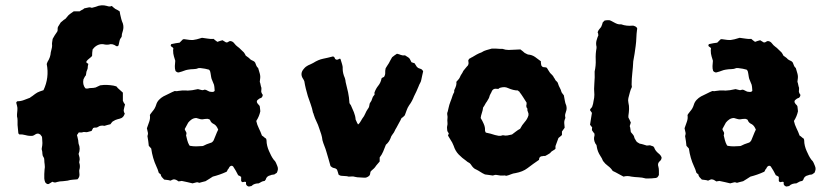

<svg xmlns="http://www.w3.org/2000/svg" viewBox="-20 -664 3081 711"><path d="M443 -277Q442 -272 440.5 -267.5Q439 -263 438 -256Q438 -249 442 -244Q439 -232 430 -227Q423 -224 415.5 -222.5Q408 -221 397 -214Q393 -210 389 -204Q382 -202 377 -201Q372 -200 367 -198Q352 -201 343 -194Q339 -191 334.5 -191.5Q330 -192 325 -190Q324 -188 322.5 -185.5Q321 -183 319 -179Q315 -178 311 -177Q307 -176 304 -175Q299 -174 294.5 -175Q290 -176 285 -174Q283 -173 279 -173.5Q275 -174 271 -173Q270 -171 268.5 -168.5Q267 -166 265 -164Q266 -160 267 -156Q268 -152 269 -147Q270 -144 270 -140Q270 -136 271 -132Q279 -113 271 -94Q273 -87 274.5 -80.5Q276 -74 274 -67Q273 -64 273.5 -61.5Q274 -59 275 -56Q277 -45 274 -36Q273 -32 273.5 -28.5Q274 -25 274 -22Q275 -16 273.5 -10.5Q272 -5 267 0Q258 1 249 1.5Q240 2 230 5Q226 6 221.5 6Q217 6 213 7Q202 7 191 10Q183 14 174 9Q170 11 167.5 13Q165 15 161 17Q157 19 152.5 16Q148 13 147 10Q146 7 145 3.5Q144 0 144 -3Q144 -11 144 -19.5Q144 -28 145 -36Q147 -45 145.5 -54.5Q144 -64 144 -72Q144 -79 141 -82Q137 -88 137 -95Q137 -102 135 -109Q134 -111 134.5 -113.5Q135 -116 135 -117Q137 -126 137 -134.5Q137 -143 136 -152Q136 -159 132 -162Q131 -165 128 -166.5Q125 -168 123 -169Q116 -170 110.5 -166Q105 -162 100 -161Q87 -160 75 -163.5Q63 -167 52 -166Q48 -170 48 -170L45 -201Q45 -210 45 -218Q45 -226 43 -233V-241Q45 -259 44.5 -264.5Q44 -270 40 -284Q43 -289 44 -289Q57 -289 68.5 -293.5Q80 -298 91 -302Q95 -306 98 -307Q112 -318 118.5 -321.5Q125 -325 141 -330Q152 -353 155 -377.5Q158 -402 153 -427Q154 -429 154.5 -431Q155 -433 156 -435Q167 -452 168 -470Q169 -476 171 -482.5Q173 -489 173 -496Q172 -501 173 -507Q174 -513 175 -520Q178 -526 182.5 -533Q187 -540 192 -547Q194 -551 193.5 -556Q193 -561 195 -565Q198 -569 200 -573Q202 -577 205 -581Q207 -583 210.5 -585.5Q214 -588 217 -591Q221 -593 223.5 -595.5Q226 -598 228 -601Q233 -608 239.5 -612.5Q246 -617 253 -622H275Q277 -624 280 -625.5Q283 -627 285 -628Q288 -629 292 -633Q299 -634 306 -636Q313 -638 320 -635Q324 -636 327.5 -637Q331 -638 335 -639Q355 -648 376 -642Q386 -638 394 -642Q397 -639 400 -636.5Q403 -634 407 -631Q411 -629 415 -627Q419 -625 423 -622Q423 -620 424 -617Q425 -614 425 -611Q427 -602 429 -594Q431 -586 435 -577Q437 -570 437 -563.5Q437 -557 435 -550Q434 -546 432.5 -541.5Q431 -537 431 -532Q431 -529 430 -527Q424 -520 422.5 -512Q421 -504 419 -496L416 -493H411Q396 -504 383 -499Q376 -498 369 -499Q347 -505 329 -488Q328 -487 326.5 -485Q325 -483 323 -481Q322 -475 321.5 -469Q321 -463 321 -457Q318 -453 315 -451Q312 -449 309 -446Q305 -443 301 -438Q297 -432 305 -429Q308 -428 306.5 -424Q305 -420 305 -416Q305 -411 304 -408.5Q303 -406 300 -398Q300 -398 299.5 -394Q299 -390 298 -385Q295 -382 293 -378Q291 -374 289 -370Q285 -351 296 -337Q302 -335 306.5 -336.5Q311 -338 316 -338Q321 -338 325.5 -338.5Q330 -339 334 -340Q338 -342 342.5 -344Q347 -346 351 -348Q364 -350 376 -349.5Q388 -349 400 -347Q405 -346 409.5 -344.5Q414 -343 415 -339Q420 -334 425 -330Q430 -326 435 -321V-291Q438 -283 443 -277Z M1007 -49Q1010 -42 1009 -36Q1008 -30 1005 -24Q1004 -23 1001 -21.5Q998 -20 996 -18Q992 -17 989 -17Q986 -17 982 -15Q967 -12 964 1Q963 3 960 6Q953 7 950 8.5Q947 10 938 15Q931 15 924 17Q917 19 911 25Q909 25 908 25.5Q907 26 905 26Q901 28 896 24.5Q891 21 891 16V10Q887 8 881.5 10Q876 12 873 6V-9Q870 -11 867.5 -12.5Q865 -14 862 -15Q858 -23 853 -32Q848 -41 843 -48Q839 -51 836 -50Q833 -49 831 -47Q829 -45 828 -42.5Q827 -40 825 -38Q823 -36 822 -33Q821 -30 819 -28Q806 -22 793 -17.5Q780 -13 768 -10Q761 -5 754 -1Q747 3 741 7Q735 8 729 10Q723 12 718 13Q712 10 706.5 11.5Q701 13 693 15Q684 13 674 10.5Q664 8 653 6Q650 7 647 7Q644 7 642 8Q638 6 635.5 4Q633 2 629 1Q624 -1 620 1Q616 3 611 5Q606 3 600 2.5Q594 2 588 1Q583 -4 579.5 -8Q576 -12 575 -18Q573 -20 571 -21.5Q569 -23 568 -24Q564 -38 559 -48Q545 -78 540 -114Q538 -116 536 -118.5Q534 -121 531 -124Q530 -133 529 -141.5Q528 -150 526 -160Q528 -166 528 -171Q526 -181 524 -189Q528 -201 532.5 -213Q537 -225 535 -238Q537 -242 540 -245.5Q543 -249 545 -252Q554 -262 558 -275Q561 -286 568.5 -294Q576 -302 585 -307Q596 -312 606.5 -317.5Q617 -323 627 -327Q629 -327 632.5 -326.5Q636 -326 638 -327Q656 -330 669 -329Q675 -328 681 -329Q687 -330 692 -330L713 -334Q719 -333 725 -331Q731 -329 737 -332Q739 -332 740.5 -331.5Q742 -331 743 -331Q748 -329 752 -326.5Q756 -324 761 -324Q772 -322 775 -328Q774 -345 772.5 -350Q771 -355 766 -366Q763 -372 762 -378.5Q761 -385 760 -391Q759 -395 758.5 -398.5Q758 -402 754 -406Q741 -410 722 -412H716Q707 -408 697 -408Q687 -408 676 -406Q669 -405 661.5 -402Q654 -399 646 -397Q638 -393 630 -401Q627 -410 627.5 -419.5Q628 -429 629 -439Q627 -446 624 -455.5Q621 -465 621 -478L622 -485Q621 -487 618.5 -489Q616 -491 614 -492Q611 -495 613 -498Q613 -501 616 -501Q624 -503 631 -504Q638 -505 645 -506L657 -518Q659 -519 662 -519Q685 -515 695.5 -516Q706 -517 728 -524Q739 -523 749.5 -521Q760 -519 771 -520Q774 -517 777.5 -514.5Q781 -512 785 -509Q790 -511 795 -512.5Q800 -514 804 -515Q810 -511 817 -507Q822 -506 825.5 -509Q829 -512 833 -512Q842 -511 847.5 -503.5Q853 -496 860 -491Q866 -487 871.5 -481Q877 -475 883 -470Q885 -467 887 -464Q889 -461 890 -458Q895 -454 899 -451.5Q903 -449 906 -445Q911 -441 916.5 -439Q922 -437 925 -432Q927 -427 929 -421.5Q931 -416 936 -412Q939 -402 942 -391.5Q945 -381 943 -370Q943 -365 942 -361Q944 -356 945 -350Q946 -344 948 -339V-334Q948 -331 947.5 -327.5Q947 -324 948 -322Q950 -316 953 -313Q953 -307 948 -302Q946 -301 943 -300Q940 -299 938 -297Q926 -290 935 -279Q936 -278 938.5 -275.5Q941 -273 942 -270Q943 -266 943 -261.5Q943 -257 944 -252Q940 -233 929 -216Q932 -202 938.5 -189Q945 -176 950 -162Q955 -159 958 -156Q961 -153 965 -151Q966 -148 966.5 -147Q967 -146 967 -144Q967 -134 969.5 -124Q972 -114 976 -105Q980 -96 984 -88Q988 -80 994 -72Q999 -68 1002 -61Q1005 -54 1007 -49ZM788 -184Q782 -199 773 -204Q762 -209 759 -217Q758 -221 755 -222Q752 -223 749 -224Q745 -224 739.5 -223.5Q734 -223 729 -222Q723 -222 717.5 -224Q712 -226 707 -227Q698 -227 690 -222Q686 -219 683 -216.5Q680 -214 677 -210L664 -186Q666 -180 669 -175.5Q672 -171 669 -163Q671 -154 673.5 -144.5Q676 -135 681 -126Q683 -124 684 -124Q695 -122 706 -122Q717 -122 727 -123Q731 -123 733 -124Q744 -130 760 -135Q766 -136 771 -144Q775 -153 779 -163.5Q783 -174 788 -184ZM576 -20Q576 -20 575.5 -20Q575 -20 575 -18Q577 -20 576 -20Z M1547 -400Q1545 -393 1543.5 -384.5Q1542 -376 1540 -368Q1539 -362 1535.5 -356Q1532 -350 1530 -344Q1526 -334 1522 -325.5Q1518 -317 1513 -307Q1510 -299 1505.5 -290.5Q1501 -282 1495 -274Q1489 -265 1486 -256Q1483 -247 1479 -237Q1476 -234 1473.5 -231.5Q1471 -229 1467 -227Q1463 -218 1458 -209.5Q1453 -201 1448 -191Q1444 -185 1441.5 -179Q1439 -173 1434 -167Q1432 -164 1430 -161Q1428 -158 1427 -154Q1421 -138 1409 -128Q1404 -115 1399 -103Q1394 -91 1386 -81V-66Q1382 -61 1377 -55.5Q1372 -50 1369 -45Q1365 -40 1360.5 -36.5Q1356 -33 1352 -28Q1351 -24 1350.5 -19.5Q1350 -15 1346 -12Q1337 -5 1329 -6Q1321 -7 1312 -7Q1303 -7 1295 -9Q1289 -11 1283 -10.5Q1277 -10 1271 -10Q1265 -12 1258.5 -12Q1252 -12 1244 -13Q1240 -13 1234 -17Q1233 -22 1231 -27Q1229 -32 1228 -36Q1223 -41 1218 -41.5Q1213 -42 1209 -45L1204 -49Q1200 -63 1196.5 -75.5Q1193 -88 1189 -101Q1186 -112 1181.5 -123Q1177 -134 1174 -145Q1173 -156 1169.5 -167Q1166 -178 1162 -189Q1158 -202 1152 -214Q1146 -226 1142 -239Q1142 -241 1141 -243Q1140 -245 1139 -247Q1136 -263 1130.5 -278Q1125 -293 1120 -308Q1116 -321 1112.5 -335.5Q1109 -350 1107 -363Q1106 -365 1105 -367.5Q1104 -370 1103 -371Q1089 -391 1105 -409Q1109 -414 1113 -417Q1117 -420 1121 -422Q1126 -424 1131 -426.5Q1136 -429 1140 -431Q1159 -443 1176.5 -446.5Q1194 -450 1213 -455Q1217 -454 1218.5 -451.5Q1220 -449 1221 -446Q1226 -441 1232 -444L1239 -447Q1241 -445 1241 -445Q1243 -438 1245.5 -430.5Q1248 -423 1249 -416V-409Q1249 -393 1257 -375Q1258 -371 1259 -367.5Q1260 -364 1260 -360Q1265 -341 1269 -322Q1273 -303 1274 -283Q1275 -279 1279 -275Q1285 -262 1290.5 -248.5Q1296 -235 1297 -221Q1298 -220 1300.5 -213.5Q1303 -207 1304 -207Q1305 -201 1309 -205.5Q1313 -210 1317 -217Q1321 -224 1321 -224Q1329 -234 1332.5 -243Q1336 -252 1343 -262Q1345 -264 1345.5 -266Q1346 -268 1347 -270Q1348 -274 1348.5 -278Q1349 -282 1351 -284Q1356 -290 1358 -298Q1360 -306 1365 -311Q1368 -313 1367 -316.5Q1366 -320 1367 -322Q1372 -336 1381 -347Q1390 -358 1393 -374Q1395 -376 1397 -377Q1399 -378 1402 -379Q1407 -387 1406.5 -394.5Q1406 -402 1408 -411Q1410 -415 1413.5 -420Q1417 -425 1420 -430Q1423 -435 1425.5 -440.5Q1428 -446 1432 -452Q1437 -456 1441 -459Q1445 -462 1450 -465Q1459 -463 1464.5 -460.5Q1470 -458 1480 -459Q1487 -455 1492.5 -451Q1498 -447 1501 -439Q1501 -438 1502 -437Q1503 -436 1503 -434Q1510 -431 1515 -430Q1517 -426 1519.5 -423Q1522 -420 1524 -416Q1529 -411 1536 -409.5Q1543 -408 1547 -400Z M2077 -273Q2080 -261 2076 -251Q2074 -246 2073 -241Q2072 -236 2073 -231Q2074 -230 2073.5 -228.5Q2073 -227 2073 -225Q2069 -217 2069.5 -208Q2070 -199 2071 -191L2061 -177V-164Q2059 -162 2056 -159.5Q2053 -157 2048 -153Q2046 -146 2042.5 -138Q2039 -130 2037 -123V-113Q2033 -109 2027 -106Q2021 -103 2017 -97Q2013 -94 2009 -92Q2005 -90 2000 -87Q1998 -86 1995.5 -86.5Q1993 -87 1991 -86Q1976 -86 1976 -72Q1965 -65 1954.5 -57Q1944 -49 1933 -41Q1916 -28 1889 -23Q1880 -22 1872 -18.5Q1864 -15 1855 -13Q1853 -13 1850 -14Q1847 -15 1845 -14Q1833 -13 1820 -16Q1816 -17 1812 -16Q1808 -15 1805 -14Q1798 -15 1791 -16Q1784 -17 1776 -18Q1767 -22 1759.5 -27Q1752 -32 1744 -36Q1738 -38 1733 -43Q1728 -48 1725 -53Q1724 -55 1722.5 -56.5Q1721 -58 1719 -60Q1716 -62 1713 -63.5Q1710 -65 1707 -68Q1691 -79 1678.5 -92Q1666 -105 1660 -124Q1655 -137 1648 -147Q1646 -151 1643.5 -154.5Q1641 -158 1639 -162Q1640 -164 1642 -170Q1640 -173 1638 -176Q1636 -179 1636 -183Q1636 -186 1635.5 -189.5Q1635 -193 1636 -197Q1638 -204 1637 -211Q1636 -218 1637 -225Q1638 -231 1636.5 -238Q1635 -245 1638 -251Q1640 -258 1641 -264Q1642 -270 1644 -276Q1646 -282 1648 -287.5Q1650 -293 1652 -298Q1654 -304 1656 -310Q1658 -316 1662 -323Q1662 -325 1662 -328Q1662 -331 1663 -332Q1667 -340 1669 -347Q1671 -354 1670 -361Q1674 -366 1677 -369Q1680 -372 1682 -376Q1684 -381 1686.5 -385.5Q1689 -390 1692 -394Q1695 -402 1701 -408Q1705 -413 1708 -416.5Q1711 -420 1713 -422Q1716 -428 1715 -432.5Q1714 -437 1714 -440Q1716 -445 1717 -446Q1720 -447 1722.5 -449Q1725 -451 1728 -452Q1736 -457 1745 -462Q1754 -467 1763 -470Q1772 -476 1781.5 -478.5Q1791 -481 1801 -484Q1809 -484 1817 -484Q1825 -484 1832 -483H1841Q1852 -479 1863.5 -479Q1875 -479 1886 -480Q1891 -480 1896.5 -480.5Q1902 -481 1907 -481Q1912 -477 1915.5 -474.5Q1919 -472 1923 -468Q1926 -467 1929 -465Q1932 -463 1936 -462Q1950 -461 1961.5 -453Q1973 -445 1983 -437Q1983 -435 1983 -431.5Q1983 -428 1984 -425Q1984 -420 1990 -416Q1993 -415 1997 -415Q2001 -415 2005 -413Q2007 -409 2010.5 -404Q2014 -399 2017 -394Q2021 -390 2025 -386Q2029 -382 2031 -377Q2033 -375 2034.5 -372Q2036 -369 2037 -367Q2040 -364 2043 -361Q2046 -358 2047 -353Q2049 -346 2053 -339Q2057 -332 2059 -324Q2060 -321 2062.5 -318Q2065 -315 2068 -311Q2070 -302 2071.5 -292Q2073 -282 2077 -273ZM1937 -237Q1938 -244 1935 -249.5Q1932 -255 1933 -261Q1933 -263 1930 -266Q1929 -268 1929 -274Q1930 -276 1930 -279.5Q1930 -283 1930 -284Q1923 -295 1917 -304.5Q1911 -314 1904 -323Q1904 -325 1902 -325.5Q1900 -326 1898 -329Q1881 -329 1861 -338Q1849 -344 1832 -339Q1831 -339 1829.5 -338Q1828 -337 1826 -335H1821Q1805 -338 1800 -323Q1798 -319 1795.5 -314.5Q1793 -310 1792 -305Q1791 -301 1788 -296.5Q1785 -292 1783 -288Q1779 -283 1776 -277Q1773 -271 1769 -266Q1768 -256 1764.5 -246Q1761 -236 1760 -227Q1763 -222 1766 -216.5Q1769 -211 1771 -206Q1777 -193 1776 -181Q1776 -179 1777 -177Q1778 -175 1779 -173Q1788 -171 1796.5 -169Q1805 -167 1813 -164Q1820 -162 1827 -161Q1834 -160 1841 -163H1844Q1852 -161 1859.5 -162.5Q1867 -164 1876 -166Q1883 -171 1890.5 -177Q1898 -183 1906 -187Q1913 -201 1923 -212Q1933 -223 1937 -237Z M2430 -81Q2430 -72 2422 -66Q2414 -58 2418 -47Q2420 -40 2420 -32Q2420 -24 2420 -16Q2419 -14 2417.5 -11.5Q2416 -9 2414 -7Q2410 -5 2409 -5Q2401 -4 2393 -3.5Q2385 -3 2377 -3Q2372 -3 2372 -3Q2358 -7 2344.5 -7.5Q2331 -8 2318 -10Q2310 -12 2303 -12Q2296 -12 2289 -10Q2279 -15 2269.5 -20.5Q2260 -26 2249 -31Q2242 -42 2231.5 -49.5Q2221 -57 2213 -68Q2211 -73 2208.5 -78Q2206 -83 2203 -87Q2193 -102 2190 -120Q2190 -127 2185 -132Q2177 -147 2181 -160Q2182 -162 2181.5 -164.5Q2181 -167 2182 -168Q2178 -173 2176 -176Q2174 -179 2172 -182Q2172 -189 2173 -192L2165 -202Q2167 -213 2168.5 -224.5Q2170 -236 2172 -246L2165 -256Q2165 -260 2168 -262.5Q2171 -265 2173 -269Q2177 -280 2178 -290Q2181 -302 2181 -313Q2179 -335 2181 -356Q2183 -377 2182 -399Q2187 -421 2186 -443Q2185 -465 2189 -486Q2189 -491 2189 -491Q2186 -503 2189 -514Q2192 -525 2196 -534Q2195 -536 2195 -539Q2195 -542 2193 -544Q2195 -551 2199 -555.5Q2203 -560 2206 -564Q2208 -568 2209.5 -572.5Q2211 -577 2212 -581L2219 -588Q2228 -590 2238 -589Q2241 -588 2244.5 -586Q2248 -584 2252 -582Q2259 -578 2265.5 -575.5Q2272 -573 2280 -574Q2291 -570 2301.5 -569Q2312 -568 2322 -569H2326Q2326 -569 2326.5 -568.5Q2327 -568 2328 -568Q2333 -567 2337 -563Q2341 -559 2339 -554Q2337 -539 2336.5 -524Q2336 -509 2334 -494Q2332 -480 2330 -465.5Q2328 -451 2325 -437Q2324 -415 2321.5 -393.5Q2319 -372 2319 -351Q2319 -348 2319.5 -346Q2320 -344 2320 -342Q2315 -332 2312.5 -322Q2310 -312 2307 -301Q2305 -293 2307 -284Q2310 -272 2309.5 -260Q2309 -248 2307 -235V-229Q2309 -225 2311.5 -220Q2314 -215 2316 -210Q2315 -207 2314 -203.5Q2313 -200 2312 -197Q2314 -192 2314.5 -186Q2315 -180 2316 -175Q2320 -170 2324 -165.5Q2328 -161 2329 -155Q2329 -153 2331 -150Q2333 -147 2334 -145Q2336 -140 2340.5 -137Q2345 -134 2349 -132Q2356 -131 2362 -129Q2368 -127 2375 -125Q2379 -125 2381.5 -125.5Q2384 -126 2387 -126Q2389 -125 2392.5 -124Q2396 -123 2399 -122Q2400 -121 2401 -119.5Q2402 -118 2403 -117Q2405 -109 2414 -100Q2419 -96 2423.5 -91.5Q2428 -87 2430 -81Z M2998 -49Q3001 -42 3000 -36Q2999 -30 2996 -24Q2995 -23 2992 -21.5Q2989 -20 2987 -18Q2983 -17 2980 -17Q2977 -17 2973 -15Q2958 -12 2955 1Q2954 3 2951 6Q2944 7 2941 8.5Q2938 10 2929 15Q2922 15 2915 17Q2908 19 2902 25Q2900 25 2899 25.5Q2898 26 2896 26Q2892 28 2887 24.5Q2882 21 2882 16V10Q2878 8 2872.5 10Q2867 12 2864 6V-9Q2861 -11 2858.5 -12.5Q2856 -14 2853 -15Q2849 -23 2844 -32Q2839 -41 2834 -48Q2830 -51 2827 -50Q2824 -49 2822 -47Q2820 -45 2819 -42.5Q2818 -40 2816 -38Q2814 -36 2813 -33Q2812 -30 2810 -28Q2797 -22 2784 -17.5Q2771 -13 2759 -10Q2752 -5 2745 -1Q2738 3 2732 7Q2726 8 2720 10Q2714 12 2709 13Q2703 10 2697.5 11.5Q2692 13 2684 15Q2675 13 2665 10.5Q2655 8 2644 6Q2641 7 2638 7Q2635 7 2633 8Q2629 6 2626.5 4Q2624 2 2620 1Q2615 -1 2611 1Q2607 3 2602 5Q2597 3 2591 2.5Q2585 2 2579 1Q2574 -4 2570.5 -8Q2567 -12 2566 -18Q2564 -20 2562 -21.5Q2560 -23 2559 -24Q2555 -38 2550 -48Q2536 -78 2531 -114Q2529 -116 2527 -118.5Q2525 -121 2522 -124Q2521 -133 2520 -141.5Q2519 -150 2517 -160Q2519 -166 2519 -171Q2517 -181 2515 -189Q2519 -201 2523.5 -213Q2528 -225 2526 -238Q2528 -242 2531 -245.5Q2534 -249 2536 -252Q2545 -262 2549 -275Q2552 -286 2559.5 -294Q2567 -302 2576 -307Q2587 -312 2597.5 -317.5Q2608 -323 2618 -327Q2620 -327 2623.5 -326.5Q2627 -326 2629 -327Q2647 -330 2660 -329Q2666 -328 2672 -329Q2678 -330 2683 -330L2704 -334Q2710 -333 2716 -331Q2722 -329 2728 -332Q2730 -332 2731.5 -331.5Q2733 -331 2734 -331Q2739 -329 2743 -326.5Q2747 -324 2752 -324Q2763 -322 2766 -328Q2765 -345 2763.5 -350Q2762 -355 2757 -366Q2754 -372 2753 -378.5Q2752 -385 2751 -391Q2750 -395 2749.5 -398.5Q2749 -402 2745 -406Q2732 -410 2713 -412H2707Q2698 -408 2688 -408Q2678 -408 2667 -406Q2660 -405 2652.5 -402Q2645 -399 2637 -397Q2629 -393 2621 -401Q2618 -410 2618.5 -419.5Q2619 -429 2620 -439Q2618 -446 2615 -455.5Q2612 -465 2612 -478L2613 -485Q2612 -487 2609.5 -489Q2607 -491 2605 -492Q2602 -495 2604 -498Q2604 -501 2607 -501Q2615 -503 2622 -504Q2629 -505 2636 -506L2648 -518Q2650 -519 2653 -519Q2676 -515 2686.5 -516Q2697 -517 2719 -524Q2730 -523 2740.5 -521Q2751 -519 2762 -520Q2765 -517 2768.5 -514.5Q2772 -512 2776 -509Q2781 -511 2786 -512.5Q2791 -514 2795 -515Q2801 -511 2808 -507Q2813 -506 2816.5 -509Q2820 -512 2824 -512Q2833 -511 2838.5 -503.5Q2844 -496 2851 -491Q2857 -487 2862.5 -481Q2868 -475 2874 -470Q2876 -467 2878 -464Q2880 -461 2881 -458Q2886 -454 2890 -451.5Q2894 -449 2897 -445Q2902 -441 2907.5 -439Q2913 -437 2916 -432Q2918 -427 2920 -421.5Q2922 -416 2927 -412Q2930 -402 2933 -391.5Q2936 -381 2934 -370Q2934 -365 2933 -361Q2935 -356 2936 -350Q2937 -344 2939 -339V-334Q2939 -331 2938.5 -327.5Q2938 -324 2939 -322Q2941 -316 2944 -313Q2944 -307 2939 -302Q2937 -301 2934 -300Q2931 -299 2929 -297Q2917 -290 2926 -279Q2927 -278 2929.5 -275.5Q2932 -273 2933 -270Q2934 -266 2934 -261.5Q2934 -257 2935 -252Q2931 -233 2920 -216Q2923 -202 2929.5 -189Q2936 -176 2941 -162Q2946 -159 2949 -156Q2952 -153 2956 -151Q2957 -148 2957.5 -147Q2958 -146 2958 -144Q2958 -134 2960.5 -124Q2963 -114 2967 -105Q2971 -96 2975 -88Q2979 -80 2985 -72Q2990 -68 2993 -61Q2996 -54 2998 -49ZM2779 -184Q2773 -199 2764 -204Q2753 -209 2750 -217Q2749 -221 2746 -222Q2743 -223 2740 -224Q2736 -224 2730.5 -223.5Q2725 -223 2720 -222Q2714 -222 2708.5 -224Q2703 -226 2698 -227Q2689 -227 2681 -222Q2677 -219 2674 -216.5Q2671 -214 2668 -210L2655 -186Q2657 -180 2660 -175.5Q2663 -171 2660 -163Q2662 -154 2664.5 -144.5Q2667 -135 2672 -126Q2674 -124 2675 -124Q2686 -122 2697 -122Q2708 -122 2718 -123Q2722 -123 2724 -124Q2735 -130 2751 -135Q2757 -136 2762 -144Q2766 -153 2770 -163.5Q2774 -174 2779 -184ZM2567 -20Q2567 -20 2566.5 -20Q2566 -20 2566 -18Q2568 -20 2567 -20Z"/></svg>

Font: Daruma Drop One
Style: Regular
Weight: 400
Designer: Maniackers Design
Version: Version 1.000